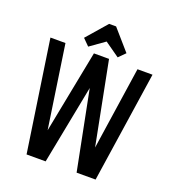

<svg xmlns="http://www.w3.org/2000/svg" viewBox="-152 -974 986 1090"><g transform="rotate(20 341.5 -428.5)"><path d="M649.9 -669.9 549.8 0H435.1L340.8 -477.1L248 0H132.8L33.2 -669.9H124L198.2 -169.9L295.9 -669.9H387.2L484.9 -169.9L559.1 -669.9ZM469.2 -733.9 430.2 -694.8 340.8 -757.8 252 -694.8 212.9 -733.9 319.8 -856.9H361.8Z"/></g></svg>

Font: Unica One
Style: Bold
Weight: 400
Designer: Eduardo Rodriguez Tunni
Foundry: Eduardo Rodriguez Tunni
Version: Version 1.001